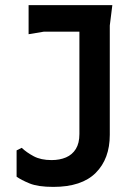

<svg xmlns="http://www.w3.org/2000/svg" viewBox="-20 -720 539 752"><path d="M189 12Q129 12 96 -1.5Q63 -15 45 -28V-131L65 -141Q84 -123 112 -108Q140 -93 182 -93Q214 -93 238.5 -103.5Q263 -114 277 -136.5Q291 -159 291 -195V-594V-700H420L410 -620V-192Q410 -98 355 -43Q300 12 189 12ZM92 -586V-700H351V-596H152Z"/></svg>

Font: AR One Sans SemiBold
Style: Regular
Weight: 600
Designer: Niteesh Yadav
Foundry: Niteesh Yadav
Version: Version 1.001;gftools[0.9.33]